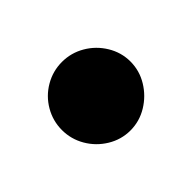

<svg xmlns="http://www.w3.org/2000/svg" viewBox="-49 -1309 198 198"><g transform="rotate(45 50.0 -1210.0)"><path d="M0.3 -1210Q0.3 -1196.7 7 -1185.2Q13.7 -1173.7 25.2 -1167Q36.7 -1160.3 50 -1160.3Q63.3 -1160.3 74.8 -1167Q86.3 -1173.7 93.3 -1185.2Q100.3 -1196.7 100.3 -1210Q100.3 -1223.3 93.3 -1234.8Q86.3 -1246.3 74.8 -1253.3Q63.3 -1260.3 50 -1260.3Q36.7 -1260.3 25.2 -1253.3Q13.7 -1246.3 7 -1234.8Q0.3 -1223.3 0.3 -1210Z"/></g></svg>

Font: Linefont Thin
Style: Regular
Weight: 100
Monospace: yes
Version: Version 3.002;gftools[0.9.33]